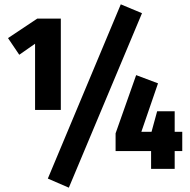

<svg xmlns="http://www.w3.org/2000/svg" viewBox="-20 -780 878 887"><path d="M261 -272H142V-578L69 -527L17 -604L152 -694H261ZM636 -719 298 87 201 45 538 -760ZM822 -82H787V0H678V-82H514V-164L609 -433L710 -395L633 -171H680L706 -266H787V-171H822Z"/></svg>

Font: Fira Sans Compressed ExtraBold
Style: Regular
Weight: 800
Width: 1
Designer: bBox Type GmbH & Carrois Corporate GbR & Edenspiekermann AG
Foundry: bBox Type GmbH & Carrois Corporate GbR & Edenspiekermann AG
Version: Version 4.301